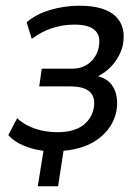

<svg xmlns="http://www.w3.org/2000/svg" viewBox="-20 -520 490 671"><path d="M112 131 132 7Q93 2 60.5 -12Q28 -26 9 -48L40 -107Q65 -83 102 -70.5Q139 -58 180 -58Q235 -58 266.5 -79.5Q298 -101 307 -139Q315 -179 294.5 -198.5Q274 -218 227 -218H117L126 -280H233Q268 -280 293 -300.5Q318 -321 325 -355Q333 -394 312 -414Q291 -434 240 -434Q199 -434 161.5 -421.5Q124 -409 91 -384L73 -442Q105 -470 154.5 -485Q204 -500 258 -500Q345 -500 383.5 -463.5Q422 -427 409 -361Q403 -336 389 -314Q375 -292 355 -275Q335 -258 310 -248L309 -256Q356 -250 376 -215Q396 -180 386 -127Q373 -73 326 -36.5Q279 0 202 7L183 131Z"/></svg>

Font: Nunito Sans 10pt Condensed Medium
Style: Italic
Weight: 500
Width: 3
Italic angle: -9°
Designer: Vernon Adams
Foundry: Vernon Adams
Version: Version 3.101;gftools[0.9.27]